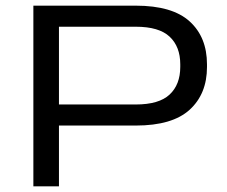

<svg xmlns="http://www.w3.org/2000/svg" viewBox="-20 -659 802 679"><path d="M165 -215V-289.5H460Q542.5 -289.5 580 -324.8Q617.5 -360 617.5 -422.5V-431.5Q617.5 -494 580 -529.2Q542.5 -564.5 460 -564.5H161.5V-639H460Q589.5 -639 650.8 -583.2Q712 -527.5 712 -431.5V-422Q712 -327 650.8 -271Q589.5 -215 460 -215ZM98 0V-639H188.5V-266V-227.5V0Z"/></svg>

Font: Anek Gujarati Expanded
Style: Regular
Weight: 400
Width: 7
Designer: Mrunmayee Ghaisas (Gujarati), Yesha Goshar (Latin)
Foundry: Ek Type
Version: Version 1.003